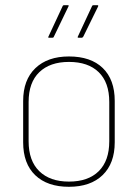

<svg xmlns="http://www.w3.org/2000/svg" viewBox="-20 -707 530 738"><path d="M245 11Q162 11 115.5 -33.5Q69 -78 69 -160V-319Q69 -400 116 -445Q163 -490 245 -490Q329 -490 375 -445.5Q421 -401 421 -319V-160Q421 -79 374.5 -34Q328 11 245 11ZM245 -9Q319 -9 359.5 -49Q400 -89 400 -164V-315Q400 -390 359.5 -429.5Q319 -469 245 -469Q172 -469 131 -429.5Q90 -390 90 -315V-164Q90 -89 131 -49Q172 -9 245 -9ZM168 -562Q164 -562 166 -566L221 -684Q222 -687 226 -687H241Q246 -687 243 -682L187 -566Q186 -562 181 -562ZM282 -562Q277 -562 279 -566L334 -684Q335 -687 339 -687H355Q359 -687 357 -682L300 -566Q297 -562 295 -562Z"/></svg>

Font: Sofia Sans Semi Condensed Thin
Style: Regular
Weight: 250
Version: Version 4.100